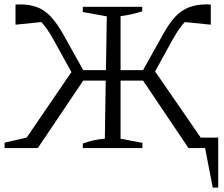

<svg xmlns="http://www.w3.org/2000/svg" viewBox="-20 -678 1024 879"><path d="M1 0V-25L102 -48L307 -348L224 -498Q195 -550 169 -577L51 -565V-657Q61 -658 68 -658Q117 -658 151.5 -644.5Q186 -631 214 -600.5Q242 -570 270 -520L361 -357H465L469 -603L359 -623V-647H631V-626Q580 -610 532 -604V-357H635L726 -520Q754 -571 782 -601Q810 -631 845 -644.5Q880 -658 928 -658Q936 -658 945 -657V-565L826 -577Q800 -550 771 -498L690 -351L899 -48H979V181H954L919 0H843L635 -309H532V-43L632 -24V0H359V-21Q388 -31 410.5 -36Q433 -41 460 -43L464 -309H361L153 0Z"/></svg>

Font: Piazzolla SC Light
Style: Regular
Weight: 300
Designer: Juan Pablo del Peral
Foundry: Huerta Tipografica
Version: Version 1.330